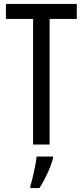

<svg xmlns="http://www.w3.org/2000/svg" viewBox="-20 -734 421 975"><path d="M232 0H148V-638H10V-714H370V-638H232ZM249 71Q239 108 219.5 149.5Q200 191 180 221H134V210Q140 192 146.5 164.5Q153 137 158.5 109Q164 81 166 61H249Z"/></svg>

Font: Noto Sans Bengali UI ExtraCondensed
Style: Regular
Weight: 400
Width: 2
Designer: Jelle Bosma - Monotype Design Team
Foundry: Monotype Imaging Inc.
Version: Version 2.003; ttfautohint (v1.8.4.7-5d5b)